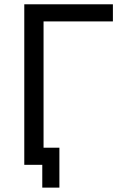

<svg xmlns="http://www.w3.org/2000/svg" viewBox="-20 -752 626 876"><path d="M90.8 0V-732.4H495.1V-654.3H178.7V-78.1H251V104H172.9V0Z"/></svg>

Font: Consola Mono
Style: Book
Weight: 400
Monospace: yes
Version: Version 2.001